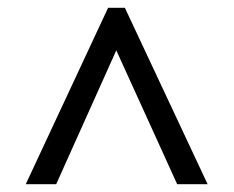

<svg xmlns="http://www.w3.org/2000/svg" viewBox="-20 -734 599 492"><path d="M46 -262 257 -714H300L512 -262H434L278 -605L124 -262Z"/></svg>

Font: Noto Naskh Arabic UI
Style: Regular
Weight: 400
Designer: Monotype Design Team, David Williams, Mohamad Dakak and Nizar Qandah
Foundry: Monotype Imaging Inc.
Version: Version 2.014